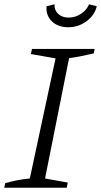

<svg xmlns="http://www.w3.org/2000/svg" viewBox="-27 -875 471 895"><path d="M-7 0 -3 -21Q56 -38 112 -43L232 -603L117 -623L122 -647H414L410 -626Q337 -609 295 -604L183 -43L289 -24L284 0ZM291 -748Q243 -748 214.5 -776Q186 -804 190 -846L227 -855Q226 -827 244.5 -810Q263 -793 293 -793Q324 -793 350.5 -810.5Q377 -828 388 -855L424 -846Q415 -805 377 -776.5Q339 -748 291 -748Z"/></svg>

Font: Piazzolla Light
Style: Italic
Weight: 300
Italic angle: -11.3°
Designer: Juan Pablo del Peral
Foundry: Huerta Tipografica
Version: Version 1.330